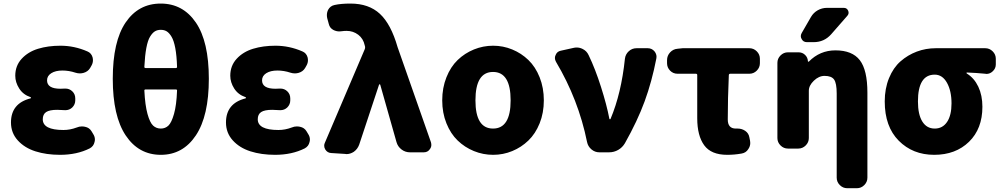

<svg xmlns="http://www.w3.org/2000/svg" viewBox="-20 -833 5478 1050"><path d="M308.6 13.7Q233.4 13.7 173.8 -5.4Q114.3 -24.4 77.1 -65.4Q40 -106.4 40 -163.1Q40 -267.6 146.5 -294.9Q149.4 -295.9 149.4 -298.3Q149.4 -300.8 146.5 -301.8Q106.4 -315.4 85 -349.1Q63.5 -382.8 63.5 -418.9Q63.5 -473.6 98.6 -511.7Q133.8 -549.8 188.5 -566.4Q243.2 -583 310.5 -583Q386.7 -583 458 -551.8Q479.5 -543 486.3 -519.5Q488.3 -510.7 488.3 -503.9Q488.3 -488.3 480.5 -474.6L472.7 -460.9Q460.9 -441.4 437.5 -434.6Q426.8 -431.6 417 -431.6Q404.3 -431.6 392.6 -435.5Q357.4 -447.3 321.3 -447.3Q283.2 -447.3 260.3 -432.6Q237.3 -418 237.3 -393.6Q237.3 -347.7 310.5 -347.7Q321.3 -347.7 335 -348.6Q335.9 -348.6 337.9 -348.6Q359.4 -348.6 375 -334Q391.6 -318.4 391.6 -294.9V-284.2Q391.6 -261.7 375 -245.1Q359.4 -230.5 337.9 -230.5Q335.9 -230.5 335 -230.5Q310.5 -232.4 293 -232.4Q251 -232.4 232.4 -220.2Q213.9 -208 213.9 -180.7Q213.9 -122.1 327.1 -122.1Q363.3 -122.1 399.4 -135.7Q413.1 -141.6 427.7 -141.6Q436.5 -141.6 445.3 -139.6Q468.8 -134.8 480.5 -115.2L489.3 -100.6Q499 -85.9 499 -70.3Q499 -63.5 497.1 -56.6Q492.2 -33.2 470.7 -21.5Q400.4 13.7 308.6 13.7Z M948.2 -336.9Q949.2 -343.8 941.4 -343.8H776.4Q768.6 -343.8 769.5 -336.9Q773.4 -257.8 786.6 -210Q799.8 -162.1 817.4 -146Q835 -129.9 859.4 -129.9Q883.8 -129.9 900.9 -146Q918 -162.1 931.6 -210Q945.3 -257.8 948.2 -336.9ZM769.5 -468.8Q768.6 -460.9 776.4 -460.9H941.4Q949.2 -460.9 948.2 -468.8Q946.3 -529.3 938.5 -570.3Q930.7 -611.3 918 -632.3Q905.3 -653.3 891.6 -661.6Q877.9 -669.9 859.4 -669.9Q840.8 -669.9 827.1 -661.6Q813.5 -653.3 800.8 -632.8Q788.1 -612.3 780.3 -570.8Q772.5 -529.3 769.5 -468.8ZM596.7 -402.3Q596.7 -606.4 667 -710Q737.3 -813.5 858.9 -813.5Q980.5 -813.5 1051.3 -709.5Q1122.1 -605.5 1122.1 -402.3Q1122.1 -199.2 1051.3 -92.8Q980.5 13.7 859.4 13.7Q738.3 13.7 667.5 -92.3Q596.7 -198.2 596.7 -402.3Z M1484.4 13.7Q1409.2 13.7 1349.6 -5.4Q1290 -24.4 1252.9 -65.4Q1215.8 -106.4 1215.8 -163.1Q1215.8 -267.6 1322.3 -294.9Q1325.2 -295.9 1325.2 -298.3Q1325.2 -300.8 1322.3 -301.8Q1282.2 -315.4 1260.7 -349.1Q1239.3 -382.8 1239.3 -418.9Q1239.3 -473.6 1274.4 -511.7Q1309.6 -549.8 1364.3 -566.4Q1418.9 -583 1486.3 -583Q1562.5 -583 1633.8 -551.8Q1655.3 -543 1662.1 -519.5Q1664.1 -510.7 1664.1 -503.9Q1664.1 -488.3 1656.2 -474.6L1648.4 -460.9Q1636.7 -441.4 1613.3 -434.6Q1602.5 -431.6 1592.8 -431.6Q1580.1 -431.6 1568.4 -435.5Q1533.2 -447.3 1497.1 -447.3Q1459 -447.3 1436 -432.6Q1413.1 -418 1413.1 -393.6Q1413.1 -347.7 1486.3 -347.7Q1497.1 -347.7 1510.7 -348.6Q1511.7 -348.6 1513.7 -348.6Q1535.2 -348.6 1550.8 -334Q1567.4 -318.4 1567.4 -294.9V-284.2Q1567.4 -261.7 1550.8 -245.1Q1535.2 -230.5 1513.7 -230.5Q1511.7 -230.5 1510.7 -230.5Q1486.3 -232.4 1468.8 -232.4Q1426.8 -232.4 1408.2 -220.2Q1389.6 -208 1389.6 -180.7Q1389.6 -122.1 1502.9 -122.1Q1539.1 -122.1 1575.2 -135.7Q1588.9 -141.6 1603.5 -141.6Q1612.3 -141.6 1621.1 -139.6Q1644.5 -134.8 1656.2 -115.2L1665 -100.6Q1674.8 -85.9 1674.8 -70.3Q1674.8 -63.5 1672.9 -56.6Q1668 -33.2 1646.5 -21.5Q1576.2 13.7 1484.4 13.7Z M1944.3 -42Q1935.5 -17.6 1915 -2.9Q1895.5 9.8 1874 9.8Q1871.1 9.8 1868.2 8.8L1791 3.9Q1770.5 2.9 1758.8 -15.6Q1752.9 -25.4 1752.9 -36.1Q1752.9 -44.9 1756.8 -52.7L1974.6 -563.5Q1977.5 -570.3 1976.6 -577.1L1974.6 -585Q1966.8 -622.1 1939 -643.1Q1911.1 -664.1 1876 -664.1Q1860.4 -664.1 1847.7 -662.1Q1841.8 -661.1 1835.9 -661.1Q1819.3 -661.1 1803.7 -668.9Q1783.2 -679.7 1778.3 -701.2L1769.5 -733.4Q1767.6 -742.2 1767.6 -750Q1767.6 -765.6 1774.4 -779.3Q1786.1 -800.8 1809.6 -805.7Q1844.7 -813.5 1896.5 -813.5Q1997.1 -813.5 2057.6 -757.3Q2118.2 -701.2 2154.3 -575.2L2336.9 -54.7Q2338.9 -46.9 2338.9 -40Q2338.9 -28.3 2331.1 -17.6Q2319.3 0 2297.9 0H2221.7Q2196.3 0 2175.8 -15.6Q2155.3 -31.2 2148.4 -55.7L2059.6 -369.1Q2058.6 -372.1 2056.2 -372.1Q2053.7 -372.1 2052.7 -369.1Z M2398.4 -284.2Q2398.4 -352.5 2421.4 -410.2Q2444.3 -467.8 2482.9 -504.9Q2521.5 -542 2571.8 -562.5Q2622.1 -583 2676.8 -583Q2731.4 -583 2781.2 -562.5Q2831.1 -542 2869.6 -504.9Q2908.2 -467.8 2931.2 -410.2Q2954.1 -352.5 2954.1 -284.2Q2954.1 -215.8 2931.2 -158.7Q2908.2 -101.6 2869.6 -64.5Q2831.1 -27.3 2781.2 -6.8Q2731.4 13.7 2676.8 13.7Q2622.1 13.7 2571.8 -6.8Q2521.5 -27.3 2482.9 -64.5Q2444.3 -101.6 2421.4 -158.7Q2398.4 -215.8 2398.4 -284.2ZM2772.5 -284.2Q2772.5 -439.5 2676.3 -439.5Q2580.1 -439.5 2580.1 -284.2Q2580.1 -129.9 2676.3 -129.9Q2772.5 -129.9 2772.5 -284.2Z M3397.5 -49.8Q3383.8 -26.4 3360.8 -13.2Q3337.9 0 3310.5 0H3257.8Q3233.4 0 3214.4 -16.1Q3195.3 -32.2 3190.4 -56.6Q3143.6 -288.1 3020.5 -495.1Q3014.6 -505.9 3014.6 -515.6Q3014.6 -524.4 3018.6 -532.2Q3026.4 -551.8 3046.9 -555.7L3117.2 -571.3Q3125 -573.2 3133.8 -573.2Q3150.4 -573.2 3166 -565.4Q3188.5 -554.7 3199.2 -531.2Q3235.4 -456.1 3266.6 -357.9Q3297.9 -259.8 3312.5 -183.6Q3313.5 -180.7 3315.9 -180.7Q3318.4 -180.7 3319.3 -183.6Q3377.9 -323.2 3397.5 -511.7Q3400.4 -536.1 3418.5 -552.7Q3436.5 -569.3 3460.9 -569.3H3522.5Q3544.9 -569.3 3559.6 -551.8Q3570.3 -538.1 3570.3 -522.5Q3570.3 -517.6 3569.3 -512.7Q3544.9 -386.7 3505.4 -278.8Q3465.8 -170.9 3397.5 -49.8Z M3957 13.7Q3869.1 13.7 3831.1 -38.6Q3793 -90.8 3793 -186.5V-422.9Q3793 -429.7 3785.2 -429.7H3685.5Q3661.1 -429.7 3644.5 -446.8Q3627.9 -463.9 3627.9 -487.3V-503.9Q3627.9 -528.3 3644.5 -546.4Q3661.1 -564.5 3685.5 -566.4L3712.9 -569.3H4078.1Q4101.6 -569.3 4118.7 -552.2Q4135.7 -535.2 4135.7 -511.7V-487.3Q4135.7 -463.9 4118.7 -446.8Q4101.6 -429.7 4078.1 -429.7H3973.6Q3966.8 -429.7 3965.8 -422.9Q3960 -293 3960 -179.7Q3960 -129.9 4003.9 -129.9Q4007.8 -129.9 4011.7 -129.9Q4012.7 -129.9 4014.6 -129.9Q4037.1 -129.9 4055.7 -117.2Q4074.2 -104.5 4078.1 -82L4082 -62.5Q4083 -56.6 4083 -50.8Q4083 -33.2 4072.3 -17.6Q4059.6 2.9 4035.2 6.8Q3996.1 13.7 3957 13.7Z M4415 -740.2Q4428.7 -763.7 4452.1 -776.9Q4475.6 -790 4502 -790H4594.7Q4611.3 -790 4618.2 -774.9Q4625 -759.8 4614.3 -747.1L4525.4 -645.5Q4487.3 -602.5 4429.7 -602.5H4392.6Q4373 -602.5 4364.3 -619.1Q4359.4 -627 4359.4 -635.3Q4359.4 -643.6 4364.3 -652.3ZM4548.8 -557.6Q4640.6 -557.6 4682.1 -503.9Q4723.6 -450.2 4723.6 -326.2V138.7Q4723.6 162.1 4706.5 179.2Q4689.5 196.3 4666 196.3H4613.3Q4589.8 196.3 4572.8 179.2Q4555.7 162.1 4555.7 138.7V-321.3Q4555.7 -377.9 4541.5 -397.9Q4527.3 -418 4489.3 -418Q4458 -418 4430.7 -391.6Q4403.3 -365.2 4403.3 -336.9V-78.1Q4403.3 -54.7 4386.2 -37.6Q4369.1 -20.5 4345.7 -20.5H4289.1Q4265.6 -20.5 4248.5 -37.6Q4231.4 -54.7 4231.4 -78.1V-489.3Q4231.4 -512.7 4248.5 -529.8Q4265.6 -546.9 4289.1 -546.9H4346.7Q4368.2 -546.9 4382.8 -532.7Q4397.5 -518.6 4398.4 -497.1Q4398.4 -496.1 4400.4 -495.6Q4402.3 -495.1 4403.3 -496.1Q4463.9 -557.6 4548.8 -557.6Z M5088.9 13.7Q4971.7 13.7 4895 -63.5Q4818.4 -140.6 4818.4 -278.3Q4818.4 -348.6 4841.8 -405.8Q4865.2 -462.9 4904.8 -497.6Q4944.3 -532.2 4993.7 -550.8Q5043 -569.3 5097.7 -569.3H5368.2Q5391.6 -569.3 5408.7 -552.2Q5425.8 -535.2 5425.8 -511.7V-480.5Q5425.8 -458 5408.2 -442.4Q5393.6 -428.7 5374 -428.7Q5371.1 -428.7 5368.2 -429.7Q5318.4 -434.6 5267.6 -436.5Q5265.6 -436.5 5265.6 -434.1Q5265.6 -431.6 5267.6 -430.7Q5307.6 -406.2 5330.1 -358.9Q5352.5 -311.5 5352.5 -249Q5352.5 -128.9 5279.3 -57.6Q5206.1 13.7 5088.9 13.7ZM5091.8 -129.9Q5134.8 -129.9 5159.2 -166Q5183.6 -202.1 5183.6 -267.6Q5183.6 -335.9 5158.7 -380.4Q5133.8 -424.8 5091.8 -424.8Q5000 -424.8 5000 -278.3Q5000 -207 5023.9 -168.5Q5047.9 -129.9 5091.8 -129.9Z"/></svg>

Font: Gen Jyuu Gothic Heavy
Style: Bold
Weight: 900
Designer: [Source Han Sans]
Ryoko NISHIZUKA  (kana & ideographs); Paul D. Hunt (Latin, Greek & Cyrillic); Wenlong ZHANG  (bopomofo
Version: Version 1.002.20150607